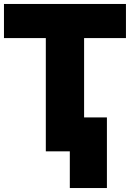

<svg xmlns="http://www.w3.org/2000/svg" viewBox="-26 -738 655 968"><path d="M-6 -718H609V-546H398V-146H513V210H326V25H205V-546H-6Z"/></svg>

Font: Repo Black
Style: Regular
Weight: 900
Designer: Stefan Peev
Foundry: Context Ltd
Version: Version 1.502